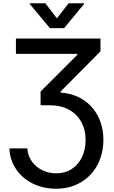

<svg xmlns="http://www.w3.org/2000/svg" viewBox="-20 -942 693 1171"><path d="M322.3 115.2Q376.5 115.2 417.2 88.9Q458 62.5 480 16.1Q502 -30.3 502 -87.9Q502 -151.9 474.6 -200Q447.3 -248 398.9 -273.9Q350.6 -299.8 288.1 -299.8H227.5V-383.8L451.2 -607.4V-613.3H77.1V-707H592.8V-628.9L349.6 -383.8V-377Q425.8 -372.6 485.1 -335Q544.4 -297.4 577.4 -233.6Q610.4 -169.9 610.4 -89.8Q610.4 -3.9 574 64.2Q537.6 132.3 471.9 170.7Q406.2 209 322.3 209Q244.1 209 180.4 177.7Q116.7 146.5 78.6 90.6Q40.5 34.7 37.1 -37.1H146.5Q149.4 6.8 173.6 41.5Q197.8 76.2 237.1 95.7Q276.4 115.2 322.3 115.2ZM327.1 -830.1 398.4 -921.9H492.2V-917L371.1 -770.5H284.2L162.1 -917V-921.9H256.8Z"/></svg>

Font: Pretendard GOV Medium
Style: Regular
Weight: 500
Designer: Base glyphs from Inter by Rasmus Andersson; Hangeul glyphs from Noto Sans CJK(Source Han Sans) by Jang Soo-young and Kan
Foundry: Kil Hyung-jin
Version: Version 1.309